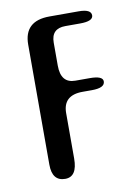

<svg xmlns="http://www.w3.org/2000/svg" viewBox="-62 -502 382 550"><g transform="rotate(-10 129.5 -227.0)"><path d="M84 6Q46 6 46 -42V-391Q46 -460 120 -460H205Q241 -460 241 -442Q241 -425 203 -425H160Q119 -425 119 -384V-317Q119 -266 161 -266H203Q241 -266 241 -250Q241 -231 203 -231H176Q119 -231 119 -179V-47Q119 6 84 6Z"/></g></svg>

Font: Cute Font
Style: Regular
Weight: 400
Designer: TypoDesign Lab.inc.
Foundry: TypoDesign Lab.inc.
Version: Version 1.00